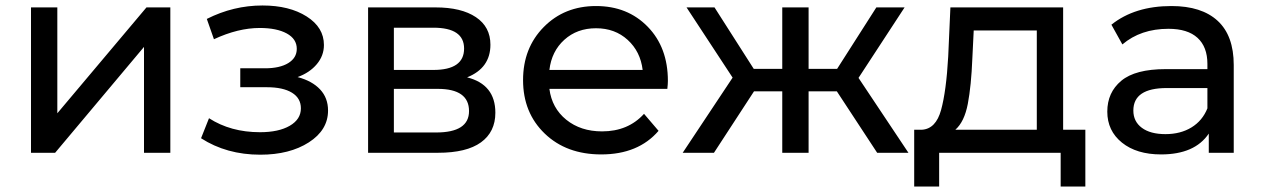

<svg xmlns="http://www.w3.org/2000/svg" viewBox="-20 -557 4598 700"><path d="M93 0V-530H189V-144L514 -530H601V0H505V-386L181 0Z M1065 -276Q1118 -262 1147 -231Q1176 -200 1176 -154Q1176 -83 1106 -38Q1036 7 929 7Q806 7 713 -53L742 -126Q821 -75 928 -75Q996 -75 1036.5 -98.5Q1077 -122 1077 -162Q1077 -199 1044.5 -219Q1012 -239 953 -239H856V-308H946Q1000 -308 1031 -327Q1062 -346 1062 -379Q1062 -415 1025.5 -435Q989 -455 927 -455Q848 -455 760 -414L734 -488Q831 -537 937 -537Q1035 -537 1098 -497Q1161 -457 1161 -393Q1161 -354 1135 -323Q1109 -292 1065 -276Z M1683 -275Q1786 -249 1786 -146Q1786 -76 1733.5 -38Q1681 0 1577 0H1322V-530H1568Q1662 -530 1715 -494.5Q1768 -459 1768 -394Q1768 -309 1683 -275ZM1416 -456V-302H1560Q1672 -302 1672 -380Q1672 -456 1560 -456ZM1570 -74Q1690 -74 1690 -152Q1690 -233 1576 -233H1416V-74Z M2415 -262Q2415 -251 2413 -233H1983Q1992 -163 2044.5 -120.5Q2097 -78 2175 -78Q2270 -78 2328 -142L2381 -80Q2307 6 2172 6Q2045 6 1966 -70Q1887 -146 1887 -265Q1887 -382 1962.5 -458.5Q2038 -535 2153 -535Q2268 -535 2341.5 -459.5Q2415 -384 2415 -262ZM1983 -302H2323Q2315 -369 2268.5 -411.5Q2222 -454 2153 -454Q2084 -454 2037.5 -412Q1991 -370 1983 -302Z M3178 0 3031 -224H2928V0H2832V-224H2729L2583 0H2469L2651 -274L2483 -530H2585L2728 -306H2832V-530H2928V-306H3032L3175 -530H3278L3110 -273L3292 0Z M3856 -84H3937V123H3847V0H3404V123H3313V-84H3341Q3392 -87 3411 -156Q3430 -225 3437 -351L3445 -530H3856ZM3525 -344Q3521 -244 3508.5 -178.5Q3496 -113 3463 -84H3760V-446H3530Z M4251 -535Q4361 -535 4419.5 -481Q4478 -427 4478 -320V0H4387V-70Q4336 6 4213 6Q4124 6 4070.5 -37Q4017 -80 4017 -150Q4017 -220 4068 -262.5Q4119 -305 4230 -305H4382V-324Q4382 -386 4346 -419Q4310 -452 4240 -452Q4139 -452 4072 -395L4032 -467Q4117 -535 4251 -535ZM4382 -162V-236H4234Q4112 -236 4112 -154Q4112 -114 4143 -91Q4174 -68 4229 -68Q4284 -68 4324 -92.5Q4364 -117 4382 -162Z"/></svg>

Font: Montserrat
Style: Regular
Weight: 500
Designer: Julieta Ulanovsky
Foundry: Julieta Ulanovsky
Version: Version 7.200;PS 007.200;hotconv 1.0.88;makeotf.lib2.5.64775